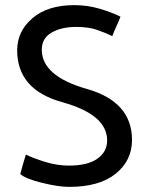

<svg xmlns="http://www.w3.org/2000/svg" viewBox="-20 -716 582 749"><path d="M81 -113Q109 -99 156 -84.5Q203 -70 249 -70Q322 -70 360 -97Q398 -124 398 -168Q398 -269 222.5 -317.5Q47 -366 47 -520Q47 -594 106.5 -645Q166 -696 270 -696Q321 -696 368.5 -682Q416 -668 450 -651Q443 -632 434 -613Q425 -594 418 -575Q392 -588 358.5 -599.5Q325 -611 277 -611Q220 -611 181.5 -589Q143 -567 143 -522Q143 -419 319 -369Q495 -319 495 -170Q495 -90 431.5 -38.5Q368 13 250 13Q207 13 143 -3Q79 -19 59 -37Q64 -56 69.5 -75Q75 -94 81 -113Z"/></svg>

Font: Palanquin Medium
Style: Regular
Weight: 500
Designer: Pria Ravichandran
Version: Version 1.0.4